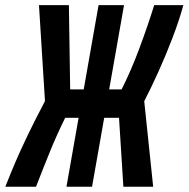

<svg xmlns="http://www.w3.org/2000/svg" viewBox="-55 -713 720 733"><path d="M198.7 0 245.1 -263.2H193.8Q161.6 -197.8 136.7 -136.7Q111.8 -75.7 82.5 0H-34.7Q-15.6 -48.8 3.7 -93.8Q22.9 -138.7 49.3 -193.8Q75.7 -249 116.7 -327.1L93.8 -693.4H208L212.9 -371.6H264.6L321.3 -693.4H418.5L361.8 -371.6H409.2Q445.3 -442.9 477.5 -529.5Q509.8 -616.2 533.7 -693.4H645Q629.4 -636.2 604 -569.6Q578.6 -502.9 549.8 -439.2Q521 -375.5 495.6 -326.7L529.8 0H416L399.4 -263.2H342.8L296.4 0Z"/></svg>

Font: Cascadia Code NF SemiBold
Style: Italic
Weight: 600
Italic angle: -10°
Monospace: yes
Designer: Aaron Bell
Foundry: Saja Typeworks
Version: Version 2404.023; ttfautohint (v1.8.4)